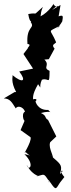

<svg xmlns="http://www.w3.org/2000/svg" viewBox="-28 -795 368 999"><path d="M230 -52 265 -85 222 -171C201 -183 218 -191 185 -207C243 -223 241 -199 223 -223C168 -220 156 -267 157 -268C177 -286 126 -283 145 -265C145 -286 136 -297 170 -357C194 -325 171 -340 190 -380C226 -393 229 -347 230 -426C191 -444 235 -454 203 -485L226 -487L256 -542C236 -564 259 -566 264 -575C233 -651 215 -623 285 -662C243 -623 280 -654 296 -684C300 -710 303 -719 277 -710L287 -769L243 -743C293 -791 273 -736 249 -775C256 -780 226 -732 183 -710C187 -731 183 -730 195 -759C134 -706 178 -733 119 -722C127 -670 139 -690 132 -680C156 -645 107 -661 115 -566C140 -565 113 -546 117 -544L94 -514L144 -438C72 -423 110 -431 72 -423C112 -371 89 -361 37 -404C40 -394 26 -373 56 -316H48L-8 -283C24 -282 33 -264 54 -231C63 -248 94 -239 102 -214C78 -203 102 -143 104 -176L79 -118L131 -81C139 -58 84 22 105 -4C150 38 153 16 99 7C158 65 120 98 111 63C147 130 191 118 160 123C204 114 197 101 227 148C222 153 234 162 223 139C261 193 260 195 279 163L285 154L307 126C268 82 318 87 284 110C297 69 290 61 254 30C234 15 230 0 247 27C251 13 215 -38 239 -64Z"/></svg>

Font: Asimov Aggro
Style: Condensed
Weight: 500
Designer: Google
Version: Version 2.000980; 2014